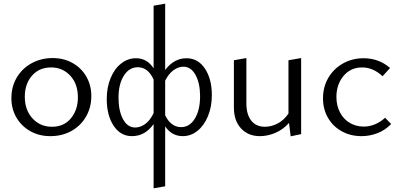

<svg xmlns="http://www.w3.org/2000/svg" viewBox="-20 -736 2173 1045"><path d="M42 -202Q42 -264 71 -313.5Q100 -363 151.5 -391.5Q203 -420 267 -420Q327 -420 375 -393Q423 -366 450 -319Q477 -272 477 -213Q477 -151 448 -101Q419 -51 368.5 -23Q318 5 254 5Q193 5 145 -22Q97 -49 69.5 -96Q42 -143 42 -202ZM404 -206Q404 -279 362.5 -324Q321 -369 258 -369Q193 -369 154 -324Q115 -279 115 -210Q115 -137 157 -91.5Q199 -46 263 -46Q328 -46 366 -92Q404 -138 404 -206Z M1133 -218Q1133 -155 1112 -104Q1091 -53 1055 -24Q1019 5 975 5Q915 5 879 -48V278L816 289V-61Q770 5 698 5Q636 5 598.5 -51.5Q561 -108 561 -197Q561 -260 582 -311Q603 -362 639.5 -390.5Q676 -419 720 -419Q781 -419 816 -364V-705L879 -716V-355Q927 -419 995 -419Q1058 -419 1095.5 -362.5Q1133 -306 1133 -218ZM1069 -213Q1069 -282 1044.5 -327.5Q1020 -373 978 -373Q951 -373 924.5 -354Q898 -335 879 -297V-109Q893 -78 915.5 -61Q938 -44 965 -44Q1012 -44 1040.5 -90.5Q1069 -137 1069 -213ZM816 -120V-303Q786 -370 730 -370Q683 -370 654 -324Q625 -278 625 -204Q625 -133 649.5 -87.5Q674 -42 716 -42Q743 -42 769.5 -60.5Q796 -79 816 -120Z M1619 -420V-6L1562 6L1553 -67Q1521 -31 1479 -13Q1437 5 1394 5Q1331 5 1292 -37Q1253 -79 1253 -151V-408L1321 -420V-173Q1321 -113 1347.5 -79.5Q1374 -46 1422 -46Q1457 -46 1491.5 -64Q1526 -82 1550 -118V-408Z M1738 -201Q1738 -263 1767 -312.5Q1796 -362 1846.5 -390.5Q1897 -419 1959 -419Q2042 -419 2103 -366L2062 -321Q2011 -369 1951 -369Q1888 -369 1849.5 -322.5Q1811 -276 1811 -208Q1811 -161 1830.5 -124Q1850 -87 1884 -67Q1918 -47 1960 -47Q1991 -47 2021 -59.5Q2051 -72 2076 -95L2109 -61Q2076 -27 2034 -11Q1992 5 1948 5Q1888 5 1840 -21.5Q1792 -48 1765 -95Q1738 -142 1738 -201Z"/></svg>

Font: Ysabeau Infant
Style: Regular
Weight: 400
Designer: Christian Thalmann (Catharsis Fonts)
Version: Version 0.003